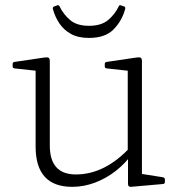

<svg xmlns="http://www.w3.org/2000/svg" viewBox="-20 -717 694 744"><path d="M530 -162V-19L511 -46L612 -30Q619 -28 619 -21V-12Q619 -5 612 -4L487 7Q482 7 479 4.5Q476 2 476 -5V-117L475 -126V-162ZM260 7Q189 7 153.5 -32Q118 -71 118 -149V-323H173V-153Q173 -41 274 -41Q388 -41 487 -149L493 -122Q466 -84 429 -55Q392 -26 348.5 -9.5Q305 7 260 7ZM475 -162V-323H530V-162ZM118 -323V-468L137 -441L36 -452Q29 -453 29 -460V-469Q29 -476 36 -477L151 -494Q164 -496 168.5 -493Q173 -490 173 -480V-323ZM475 -323V-468L493 -441L393 -452Q386 -453 386 -460V-469Q386 -476 393 -477L508 -494Q521 -496 525.5 -493Q530 -490 530 -480V-323ZM325 -570Q283 -570 255 -585.5Q227 -601 210 -626.5Q193 -652 185 -682Q183 -689 190 -692L201 -696Q208 -699 211 -692Q226 -661 252 -639Q278 -617 325 -617Q372 -617 398.5 -639Q425 -661 440 -692Q442 -699 449 -696L461 -692Q467 -690 465 -682Q453 -637 420.5 -603.5Q388 -570 325 -570Z"/></svg>

Font: Hahmlet ExtraLight
Style: Regular
Weight: 250
Designer: Minjoo Ham & Mark Frömberg
Foundry: hypertype
Version: Version 1.002